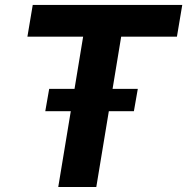

<svg xmlns="http://www.w3.org/2000/svg" viewBox="-20 -747 748 767"><path d="M89.5 -600.5 110.8 -727.3H708.1L686.8 -600.5H464.1L429.7 -392H530.5L514.9 -302.9H414.8L364.7 0H212.7L262.8 -302.9H160.9L176.5 -392H277.7L312.1 -600.5Z"/></svg>

Font: Karasuma Gothic
Style: Bold Italic
Weight: 700
Italic angle: 9.39998°
Designer: Rasmus Andersson / Ryoko Nishizuka
Foundry: Genbu
Version: Version 1.00